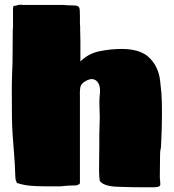

<svg xmlns="http://www.w3.org/2000/svg" viewBox="-20 -782 735 812"><path d="M661 -164Q661 -159 659 -150Q657 -141 657 -130Q657 -112 656.5 -88Q656 -64 656 -39Q656 -33 656 -28Q656 -23 657 -21Q657 -16 657.5 -11Q658 -6 658 -2Q658 10 631 10H582Q557 10 532.5 9.5Q508 9 483 8Q419 7 402 -17Q401 -22 400 -33.5Q399 -45 399 -61Q399 -99 399.5 -122Q400 -145 400 -170V-189Q400 -198 400 -212.5Q400 -227 401 -249Q403 -287 401 -320.5Q399 -354 402 -381Q407 -422 389 -439Q371 -456 342 -439Q321 -428 319 -408.5Q317 -389 318 -375V-10Q317 -8 317 -5Q316 -2 313 -2Q312 -2 311.5 -2Q311 -2 309 0Q309 0 304 2Q286 2 269 3Q252 4 236 6H177Q136 6 108 3.5Q80 1 56 -7Q50 -7 50 -13Q45 -21 45 -33Q43 -92 39.5 -132Q36 -172 34 -204Q31 -242 30.5 -289Q30 -336 30 -393V-422L31 -466L33 -518L34 -655Q35 -660 35 -665.5Q35 -671 35 -680V-724Q35 -735 35 -742Q35 -749 36 -753Q36 -757 39 -757Q48 -757 56 -761Q58 -761 60 -761Q62 -761 66 -762Q68 -762 71 -762Q74 -762 76 -761H233Q243 -761 249.5 -761Q256 -761 260 -760L291 -759Q311 -759 315 -750Q317 -746 317.5 -736Q318 -726 318 -712V-688Q318 -675 319 -670V-652Q319 -651 319.5 -637Q320 -623 320 -602.5Q320 -582 320 -562Q320 -542 320 -529Q320 -516 320 -517V-522Q354 -556 401.5 -565.5Q449 -575 495 -575Q574 -575 612 -537.5Q650 -500 657 -442Q660 -419 662.5 -389Q665 -359 665 -304Q665 -271 664 -236.5Q663 -202 661 -164Z"/></svg>

Font: Sigmar
Style: Regular
Weight: 400
Designer: Vernon Adams
Foundry: Vernon Adams
Version: Version 1.000; ttfautohint (v1.8.4.7-5d5b);gftools[0.9.24]